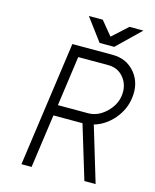

<svg xmlns="http://www.w3.org/2000/svg" viewBox="-127 -955 837 1040"><g transform="rotate(15 291.5 -435.0)"><path d="M240 -870 334 -744H416L546 -870H468L382 -792L318 -870ZM242 -640H411Q466 -640 499 -598Q531 -557 524 -500Q517 -445 471 -402Q426 -360 372 -360H203ZM193 -700 95 0H152L194 -300H357L448 0H511L418 -309Q480 -327 526 -380Q572 -434 581 -500Q593 -584 546 -642Q498 -700 419 -700Z"/></g></svg>

Font: Unageo
Style: Light-Italic
Weight: 300
Designer: Richard Sepsi
Foundry: Richard Sepsi
Version: Version 2.000